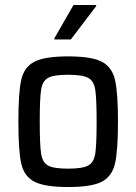

<svg xmlns="http://www.w3.org/2000/svg" viewBox="-20 -745 549 773"><path d="M54 -255Q54 -372 65.5 -423.5Q77 -475 118.5 -496.5Q160 -518 254 -518Q349 -518 390 -496.5Q431 -475 443 -423.5Q455 -372 455 -255Q455 -138 443 -86.5Q431 -35 390 -13.5Q349 8 254 8Q160 8 118.5 -13.5Q77 -35 65.5 -86.5Q54 -138 54 -255ZM369 -255Q369 -348 363.5 -383.5Q358 -419 335 -431.5Q312 -444 254 -444Q196 -444 173.5 -431.5Q151 -419 145.5 -383.5Q140 -348 140 -255Q140 -162 145.5 -126.5Q151 -91 173.5 -78.5Q196 -66 254 -66Q312 -66 335 -78.5Q358 -91 363.5 -126.5Q369 -162 369 -255ZM199 -586V-591L276 -725H367V-720L265 -586Z"/></svg>

Font: Saira Semi Condensed
Style: Regular
Weight: 400
Width: 4
Designer: Hector Gatti with collaboration of the Omnibus-Type team
Foundry: Omnibus-Type
Version: Version 1.001; ttfautohint (v1.8)